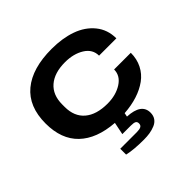

<svg xmlns="http://www.w3.org/2000/svg" viewBox="-182 -716 1088 1088"><g transform="rotate(-45 362.5 -172.0)"><path d="M378.9 194.8Q297.9 194.8 248 183.1V136.2H380.9Q402.8 136.2 413.8 130.4Q424.8 124.5 424.8 109.9Q424.8 96.2 415.5 91.1Q406.2 85.9 382.8 85.9H314.9L330.1 11.2Q194.3 1 122.1 -68.4Q49.8 -137.7 49.8 -264.2Q49.8 -399.9 133.8 -469.5Q217.8 -539.1 373 -539.1Q459 -539.1 526.1 -515.4Q593.3 -491.7 634 -441.7Q674.8 -391.6 674.8 -321.8H536.1Q536.1 -373 488.8 -402.6Q441.4 -432.1 373 -432.1Q288.1 -432.1 240.5 -391.1Q192.9 -350.1 192.9 -273.9V-253.9Q192.9 -177.2 241.2 -136.2Q289.6 -95.2 377.9 -95.2Q445.3 -95.2 493.2 -125.7Q541 -156.2 541 -206.1H674.8Q674.8 -156.2 654.5 -116.2Q634.3 -76.2 597.9 -49.8Q561.5 -23.4 513.7 -8.1Q465.8 7.3 408.2 11.2L403.8 34.2Q514.2 39.6 514.2 112.8Q514.2 137.2 502.2 154.1Q490.2 170.9 469.2 179.4Q448.2 188 426.5 191.4Q404.8 194.8 378.9 194.8Z"/></g></svg>

Font: Archivo Expanded SemiBold
Style: Regular
Weight: 600
Width: 7
Designer: Hector Gatti
Foundry: Omnibus-Type
Version: Version 2.001